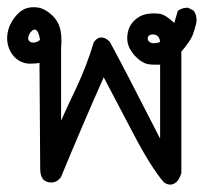

<svg xmlns="http://www.w3.org/2000/svg" viewBox="-26 -328 563 530"><path d="M115.7 175.8Q102.5 175.8 94.2 168Q85 158.7 85 138.7L83 -154.3Q71.3 -152.3 60.1 -152.3Q56.6 -152.3 53.7 -152.3Q31.2 -153.8 14.6 -169.9Q3.9 -181.2 -1.2 -194.8Q-6.3 -208.5 -6.3 -222.2Q-6.3 -226.6 -5.9 -231Q-3.9 -248.5 3.4 -262.2Q11.2 -278.3 23.9 -290.5Q41 -308.1 66.9 -308.1Q74.2 -308.1 82 -306.6Q100.6 -302.7 119.6 -284.2Q136.2 -267.6 141.1 -244.1Q143.6 -230.5 143.6 -217.8Q143.6 -205.1 142.6 -194.8V4.9Q163.1 -40.5 184.6 -85.4Q213.4 -146.5 232.9 -211.4Q235.8 -215.3 237.8 -217.3Q245.1 -224.6 253.9 -224.6Q265.1 -224.6 276.9 -212.9Q315.9 -141.6 416 54.7V-149.4Q411.1 -149.4 404.5 -149.4Q397.9 -149.4 390.9 -149.9Q383.8 -150.4 378.7 -151.9Q373.5 -153.3 368.7 -156.2Q356.4 -162.6 344.7 -175.8Q325.2 -198.2 325.2 -222.7Q325.2 -237.3 330.6 -251Q335.4 -262.2 343.8 -270.5Q359.4 -285.6 377.9 -289.1Q388.2 -291 397.2 -291Q406.2 -291 414.1 -290Q430.2 -288.1 455.1 -264.6Q459.5 -280.3 464.8 -297.9L466.8 -299.3Q477.1 -306.6 491.2 -306.6H493.2L508.3 -298.8L509.8 -296.9Q516.6 -286.1 516.6 -272.9Q516.6 -267.6 515.1 -261.2Q511.7 -247.6 505.9 -231.4Q500 -215.3 474.6 -185.5V149.9Q469.2 166.5 461.4 174.1Q453.6 181.6 443.8 181.6Q436 181.6 426.8 175.8Q390.1 133.3 340.3 37.6L260.3 -114.7Q201.7 17.1 142.6 160.2Q131.8 175.8 115.7 175.8ZM416 -212.4Q414.6 -227.5 403.3 -231.9Q399.9 -232.9 397.9 -232.9Q396 -232.9 395 -232.9Q394 -232.9 392.8 -232.7Q391.6 -232.4 390.6 -232.2Q389.6 -231.9 388.7 -231.7Q387.7 -231.4 387.2 -231Q381.8 -228 381.8 -222.2Q381.8 -214.4 388.7 -210.9Q393.1 -208.5 398.9 -208.5Q401.4 -208.5 406.2 -209.2Q411.1 -210 416 -212.4ZM75.7 -243.7Q73.2 -245.6 71.8 -246.1Q70.3 -246.6 69.1 -246.6Q67.9 -246.6 65.2 -245.1Q62.5 -243.7 60.5 -241.2Q55.7 -236.8 53.2 -229.5Q51.8 -225.1 51.8 -222.2Q51.8 -217.8 55.4 -214.1Q59.1 -210.4 65.9 -210.4Q75.7 -210.4 84.5 -217.8Q81.5 -237.3 75.7 -243.7Z"/></svg>

Font: Bakudai
Style: Bold
Weight: 700
Version: Version 1.48